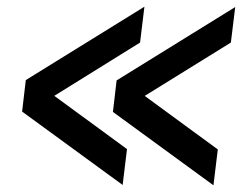

<svg xmlns="http://www.w3.org/2000/svg" viewBox="-20 -574 736 573"><path d="M617 -21 317 -240 328 -334 682 -553 669 -447 359 -255 368 -320 630 -128ZM346 -22 46 -241 57 -335 411 -554 398 -447 89 -255 97 -321 359 -129Z"/></svg>

Font: Inclusive Sans Medium
Style: Italic
Weight: 500
Italic angle: -7°
Designer: Olivia King
Foundry: Olivia King
Version: Version 2.004